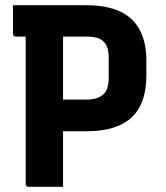

<svg xmlns="http://www.w3.org/2000/svg" viewBox="-20 -720 640 740"><path d="M223 0Q190 0 157 0Q124 0 90 0Q85 0 82 -3Q79 -6 79 -11Q79 -92 79 -167.5Q79 -243 79 -318Q79 -393 79 -469.5Q79 -546 79 -625H234L223 -598Q223 -571 223 -547.5Q223 -524 223 -499Q223 -434 223 -368.5Q223 -303 223 -236.5Q223 -170 223 -98Q223 -71 223 -46Q223 -21 223 0ZM30 -700Q98 -700 174 -700Q250 -700 311 -700Q360 -700 398 -691Q436 -682 463.5 -664.5Q491 -647 508.5 -621.5Q526 -596 535 -562.5Q544 -529 544 -488V-427Q544 -377 531 -337.5Q518 -298 490.5 -270.5Q463 -243 418.5 -228.5Q374 -214 312 -214Q286 -214 259 -214Q232 -214 205 -214L194 -210V-336Q227 -336 258 -336Q289 -336 312 -336Q334 -336 350.5 -341Q367 -346 378 -356Q389 -366 394 -382Q399 -398 399 -422V-495Q399 -518 394.5 -533.5Q390 -549 380 -559Q370 -570 353 -574.5Q336 -579 312 -579Q268 -579 222 -579Q176 -579 130 -579Q84 -579 41 -579Q36 -579 33 -582Q30 -585 30 -590Q30 -619 30 -645Q30 -671 30 -700Z"/></svg>

Font: Recursive
Style: Bold
Weight: 700
Version: Version 1.085